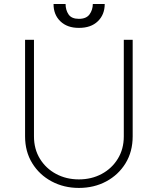

<svg xmlns="http://www.w3.org/2000/svg" viewBox="-20 -926 787 958"><path d="M597.7 -727.3H642V-245.7Q642 -169.4 606.4 -111.3Q570.7 -53.3 509.9 -20.8Q449.2 11.7 373.6 11.7Q298.7 11.7 237.6 -21Q176.5 -53.6 140.8 -111.7Q105.1 -169.7 105.1 -245.7V-727.3H149.5V-245.7Q149.5 -182.2 179.3 -133.7Q209.2 -85.2 259.9 -58.1Q310.7 -30.9 373.6 -30.9Q436.8 -30.9 487.4 -58.1Q538 -85.2 567.8 -133.7Q597.7 -182.2 597.7 -245.7ZM443.2 -906.2H502.5Q502.5 -853 468 -819.8Q433.6 -786.6 373.6 -786.9Q315.7 -786.6 281.2 -819.8Q246.8 -853 247.2 -906.2H307.2Q307.2 -876.1 322.1 -854Q337 -832 373.6 -832Q410.5 -832 426.7 -854.2Q442.8 -876.4 443.2 -906.2Z"/></svg>

Font: Inter UI Extra Light
Style: Regular
Weight: 200
Designer: Rasmus Andersson
Foundry: rsms
Version: 3.2;8d6f07862